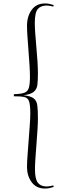

<svg xmlns="http://www.w3.org/2000/svg" viewBox="-20 -852 370 1109"><path d="M239 237Q190 237 163 200.5Q136 164 136 113Q136 87 139 46Q142 5 145.5 -41.5Q149 -88 152 -129.5Q155 -171 155 -196Q155 -246 148 -266.5Q141 -287 120.5 -291.5Q100 -296 60 -296V-308Q100 -309 120 -316Q140 -323 146.5 -344.5Q153 -366 153 -409Q153 -435 150.5 -475.5Q148 -516 144.5 -560Q141 -604 138.5 -642Q136 -680 136 -702Q136 -758 163 -795Q190 -832 239 -832Q254 -832 265.5 -829.5Q277 -827 290 -823L288 -814Q278 -816 268.5 -818Q259 -820 249 -820Q216 -820 198.5 -800Q181 -780 181 -719Q181 -697 183.5 -660Q186 -623 190 -580.5Q194 -538 196.5 -497.5Q199 -457 199 -428Q199 -389 196 -363Q193 -337 175.5 -322Q158 -307 116 -302Q158 -297 175 -283.5Q192 -270 195.5 -243Q199 -216 199 -167Q199 -142 196.5 -102Q194 -62 190.5 -18Q187 26 184.5 64.5Q182 103 182 125Q182 183 199 204Q216 225 249 225Q259 225 268.5 223Q278 221 288 219L290 228Q277 232 265.5 234.5Q254 237 239 237Z"/></svg>

Font: Literata 72pt ExtraLight
Style: Regular
Weight: 200
Designer: Latin by Veronika Burian and Jose Scaglione. Greek by Irene Vlachou. Cyrillic by Vera Evstafieva.
Foundry: TypeTogether
Version: Version 3.002